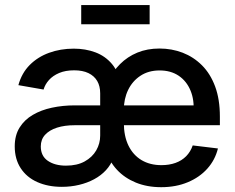

<svg xmlns="http://www.w3.org/2000/svg" viewBox="-20 -739 942 770"><path d="M228 10.3Q172.4 10.3 129.6 -8.8Q86.9 -27.8 63 -64.5Q39.1 -101.1 39.1 -151.9Q39.1 -196.3 58.6 -227.5Q78.1 -258.8 111.6 -278.3Q145 -297.9 188.2 -307.1Q231.4 -316.4 279.3 -316.4H797.4L755.9 -289.1Q759.8 -337.9 744.1 -375.7Q728.5 -413.6 696.8 -435.1Q665 -456.5 620.1 -456.5Q575.7 -456.5 543.5 -435.3Q511.2 -414.1 493.9 -378.4Q476.6 -342.8 476.6 -298.3V-247.6Q476.6 -193.4 495.1 -155.3Q513.7 -117.2 547.6 -96.9Q581.5 -76.7 627.4 -76.7Q658.7 -76.7 683.8 -85.7Q709 -94.7 726.6 -112.5Q744.1 -130.4 752.9 -155.8L854 -143.6Q842.8 -97.7 811.5 -62.7Q780.3 -27.8 732.9 -8.1Q685.5 11.7 626.5 11.7Q569.8 11.7 524.7 -6.8Q479.5 -25.4 449 -58.3Q418.5 -91.3 404.3 -135.3L412.6 -411.6Q431.6 -452.1 461.4 -481.9Q491.2 -511.7 531 -528.1Q570.8 -544.4 619.6 -544.4Q668.9 -544.4 712.6 -527.6Q756.3 -510.7 790 -477.1Q823.7 -443.4 842.8 -392.1Q861.8 -340.8 861.8 -271.5V-236.8H279.3Q239.3 -236.8 208.7 -227.1Q178.2 -217.3 160.9 -198.5Q143.6 -179.7 143.6 -151.9Q143.6 -113.3 171.9 -94Q200.2 -74.7 244.6 -74.7Q289.1 -74.7 319.6 -91.6Q350.1 -108.4 366 -136Q381.8 -163.6 381.8 -195.3V-364.7Q381.8 -393.6 369.9 -414.1Q357.9 -434.6 334.7 -445.8Q311.5 -457 277.3 -457Q242.7 -457 217.3 -446.3Q191.9 -435.5 176.3 -418Q160.6 -400.4 154.8 -379.9L53.7 -397.5Q66.9 -445.8 99.1 -478.3Q131.3 -510.7 177 -527.3Q222.7 -543.9 275.9 -543.9Q322.8 -543.9 362.5 -529.1Q402.3 -514.2 429.2 -482.2Q456.1 -450.2 464.8 -398.4L452.1 -105H434.6Q424.8 -78.1 405 -56.6Q385.3 -35.2 357.7 -20.3Q330.1 -5.4 297.1 2.4Q264.2 10.3 228 10.3ZM580.1 -718.8V-641.6H305.7V-718.8Z"/></svg>

Font: Inter 20pt Medium
Style: Regular
Weight: 500
Version: Version 4.001;git-66647c0bb